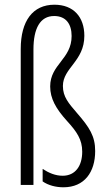

<svg xmlns="http://www.w3.org/2000/svg" viewBox="-20 -785 456 815"><path d="M338 -633C338 -713 292 -765 211 -765C119 -765 68 -696 68 -577V0H122V-575C122 -664 150 -717 210 -717C260 -717 284 -683 284 -632C284 -534 193 -512 193 -418C193 -367 217 -324 264 -272C306 -226 329 -193 329 -141C329 -81 300 -39 246 -39C215 -39 187 -51 161 -68V-15C185 2 218 10 249 10C339 10 384 -55 384 -144C384 -207 360 -244 307 -305C271 -347 247 -374 247 -420C247 -497 338 -525 338 -633Z"/></svg>

Font: Noto Sans Arabic ExtCond Light
Style: Regular
Weight: 300
Width: 2
Designer: Monotype Design Team, Nadine Chahine, Nizar Qandah and Khaled Hosny
Foundry: Monotype Imaging Inc.
Version: Version 2.012